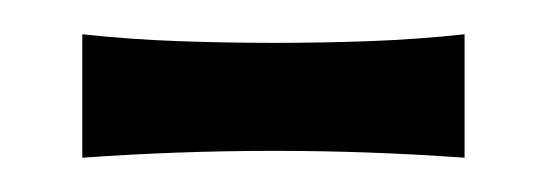

<svg xmlns="http://www.w3.org/2000/svg" viewBox="-20 -699 319 112"><path d="M251 -607Q223 -609 195.5 -610Q168 -611 140 -611Q112 -611 84 -610Q56 -609 28 -607V-679Q56 -676 84 -675Q112 -674 140 -674Q168 -674 195.5 -675Q223 -676 251 -679Z"/></svg>

Font: Zen Old Mincho SemiBold
Style: Regular
Weight: 600
Version: Version 1.500